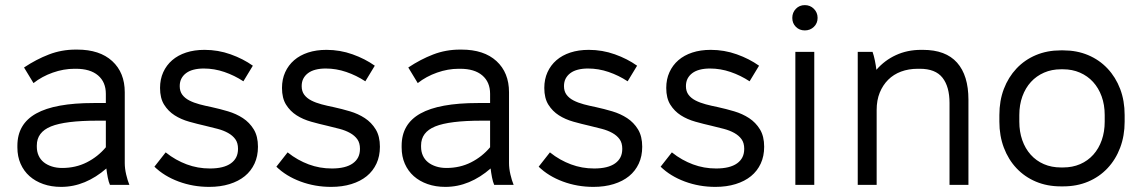

<svg xmlns="http://www.w3.org/2000/svg" viewBox="-20 -723 4465 751"><path d="M219 8Q267 8 311.5 -10.5Q356 -29 396 -64Q398 -47 401.5 -29Q405 -11 410 0H486Q479 -17 473.5 -40.5Q468 -64 468 -85V-362Q468 -439 419 -484Q370 -529 282 -529H276Q221 -529 171.5 -510Q122 -491 74 -459L111 -398Q144 -424 186.5 -439Q229 -454 271 -454H277Q333 -454 363.5 -428Q394 -402 394 -356V-320H346Q195 -320 121.5 -279Q48 -238 48 -153V-146Q48 -111 60.5 -82.5Q73 -54 95.5 -34Q118 -14 149.5 -3Q181 8 219 8ZM223 -66Q201 -66 182.5 -72Q164 -78 151 -88.5Q138 -99 131 -114.5Q124 -130 124 -149V-154Q124 -206 179.5 -228.5Q235 -251 361 -251H394V-147Q363 -110 319.5 -88Q276 -66 223 -66Z M798 8Q842 8 877.5 -3Q913 -14 937.5 -34Q962 -54 975.5 -83Q989 -112 989 -149Q989 -190 972.5 -217Q956 -244 930 -261Q904 -278 872 -287.5Q840 -297 808 -304Q783 -309 760.5 -315Q738 -321 720.5 -330Q703 -339 693 -352.5Q683 -366 683 -386Q683 -403 689.5 -415.5Q696 -428 708 -437Q720 -446 737.5 -450.5Q755 -455 777 -455Q818 -455 857.5 -441.5Q897 -428 932 -405L969 -466Q931 -493 882 -510.5Q833 -528 780 -528Q740 -528 708 -517.5Q676 -507 653.5 -487.5Q631 -468 618.5 -440.5Q606 -413 606 -379Q606 -339 622 -313.5Q638 -288 663 -272Q688 -256 720 -247Q752 -238 783 -231Q808 -225 831 -219Q854 -213 872 -203Q890 -193 900.5 -178.5Q911 -164 911 -141Q911 -122 904 -108Q897 -94 883 -84Q869 -74 848.5 -69Q828 -64 801 -64Q777 -64 754.5 -68Q732 -72 710.5 -80Q689 -88 668.5 -99.5Q648 -111 628 -127L584 -71Q622 -34 678.5 -13Q735 8 798 8Z M1275 8Q1319 8 1354.5 -3Q1390 -14 1414.5 -34Q1439 -54 1452.5 -83Q1466 -112 1466 -149Q1466 -190 1449.5 -217Q1433 -244 1407 -261Q1381 -278 1349 -287.5Q1317 -297 1285 -304Q1260 -309 1237.5 -315Q1215 -321 1197.5 -330Q1180 -339 1170 -352.5Q1160 -366 1160 -386Q1160 -403 1166.5 -415.5Q1173 -428 1185 -437Q1197 -446 1214.5 -450.5Q1232 -455 1254 -455Q1295 -455 1334.5 -441.5Q1374 -428 1409 -405L1446 -466Q1408 -493 1359 -510.5Q1310 -528 1257 -528Q1217 -528 1185 -517.5Q1153 -507 1130.5 -487.5Q1108 -468 1095.5 -440.5Q1083 -413 1083 -379Q1083 -339 1099 -313.5Q1115 -288 1140 -272Q1165 -256 1197 -247Q1229 -238 1260 -231Q1285 -225 1308 -219Q1331 -213 1349 -203Q1367 -193 1377.5 -178.5Q1388 -164 1388 -141Q1388 -122 1381 -108Q1374 -94 1360 -84Q1346 -74 1325.5 -69Q1305 -64 1278 -64Q1254 -64 1231.5 -68Q1209 -72 1187.5 -80Q1166 -88 1145.5 -99.5Q1125 -111 1105 -127L1061 -71Q1099 -34 1155.5 -13Q1212 8 1275 8Z M1722 8Q1770 8 1814.5 -10.5Q1859 -29 1899 -64Q1901 -47 1904.5 -29Q1908 -11 1913 0H1989Q1982 -17 1976.5 -40.5Q1971 -64 1971 -85V-362Q1971 -439 1922 -484Q1873 -529 1785 -529H1779Q1724 -529 1674.5 -510Q1625 -491 1577 -459L1614 -398Q1647 -424 1689.5 -439Q1732 -454 1774 -454H1780Q1836 -454 1866.5 -428Q1897 -402 1897 -356V-320H1849Q1698 -320 1624.5 -279Q1551 -238 1551 -153V-146Q1551 -111 1563.5 -82.5Q1576 -54 1598.5 -34Q1621 -14 1652.5 -3Q1684 8 1722 8ZM1726 -66Q1704 -66 1685.5 -72Q1667 -78 1654 -88.5Q1641 -99 1634 -114.5Q1627 -130 1627 -149V-154Q1627 -206 1682.5 -228.5Q1738 -251 1864 -251H1897V-147Q1866 -110 1822.5 -88Q1779 -66 1726 -66Z M2301 8Q2345 8 2380.5 -3Q2416 -14 2440.5 -34Q2465 -54 2478.5 -83Q2492 -112 2492 -149Q2492 -190 2475.5 -217Q2459 -244 2433 -261Q2407 -278 2375 -287.5Q2343 -297 2311 -304Q2286 -309 2263.5 -315Q2241 -321 2223.5 -330Q2206 -339 2196 -352.5Q2186 -366 2186 -386Q2186 -403 2192.5 -415.5Q2199 -428 2211 -437Q2223 -446 2240.5 -450.5Q2258 -455 2280 -455Q2321 -455 2360.5 -441.5Q2400 -428 2435 -405L2472 -466Q2434 -493 2385 -510.5Q2336 -528 2283 -528Q2243 -528 2211 -517.5Q2179 -507 2156.5 -487.5Q2134 -468 2121.5 -440.5Q2109 -413 2109 -379Q2109 -339 2125 -313.5Q2141 -288 2166 -272Q2191 -256 2223 -247Q2255 -238 2286 -231Q2311 -225 2334 -219Q2357 -213 2375 -203Q2393 -193 2403.5 -178.5Q2414 -164 2414 -141Q2414 -122 2407 -108Q2400 -94 2386 -84Q2372 -74 2351.5 -69Q2331 -64 2304 -64Q2280 -64 2257.5 -68Q2235 -72 2213.5 -80Q2192 -88 2171.5 -99.5Q2151 -111 2131 -127L2087 -71Q2125 -34 2181.5 -13Q2238 8 2301 8Z M2778 8Q2822 8 2857.5 -3Q2893 -14 2917.5 -34Q2942 -54 2955.5 -83Q2969 -112 2969 -149Q2969 -190 2952.5 -217Q2936 -244 2910 -261Q2884 -278 2852 -287.5Q2820 -297 2788 -304Q2763 -309 2740.5 -315Q2718 -321 2700.5 -330Q2683 -339 2673 -352.5Q2663 -366 2663 -386Q2663 -403 2669.5 -415.5Q2676 -428 2688 -437Q2700 -446 2717.5 -450.5Q2735 -455 2757 -455Q2798 -455 2837.5 -441.5Q2877 -428 2912 -405L2949 -466Q2911 -493 2862 -510.5Q2813 -528 2760 -528Q2720 -528 2688 -517.5Q2656 -507 2633.5 -487.5Q2611 -468 2598.5 -440.5Q2586 -413 2586 -379Q2586 -339 2602 -313.5Q2618 -288 2643 -272Q2668 -256 2700 -247Q2732 -238 2763 -231Q2788 -225 2811 -219Q2834 -213 2852 -203Q2870 -193 2880.5 -178.5Q2891 -164 2891 -141Q2891 -122 2884 -108Q2877 -94 2863 -84Q2849 -74 2828.5 -69Q2808 -64 2781 -64Q2757 -64 2734.5 -68Q2712 -72 2690.5 -80Q2669 -88 2648.5 -99.5Q2628 -111 2608 -127L2564 -71Q2602 -34 2658.5 -13Q2715 8 2778 8Z M3091 0H3165V-520H3091ZM3128 -604Q3149 -604 3163.5 -618Q3178 -632 3178 -653Q3178 -674 3163.5 -688.5Q3149 -703 3128 -703Q3107 -703 3093 -688.5Q3079 -674 3079 -653Q3079 -632 3093 -618Q3107 -604 3128 -604Z M3335 0H3409V-293Q3409 -331 3421 -360.5Q3433 -390 3454 -411Q3475 -432 3504.5 -443Q3534 -454 3570 -454H3578Q3639 -454 3666.5 -419Q3694 -384 3694 -320V0H3768V-333Q3768 -428 3723.5 -478Q3679 -528 3590 -528H3583Q3529 -528 3484.5 -507.5Q3440 -487 3408 -450Q3406 -467 3402 -486.5Q3398 -506 3393 -520H3335Z M4129 6H4139Q4192 6 4236 -12.5Q4280 -31 4312 -65Q4344 -99 4361.5 -145.5Q4379 -192 4379 -247V-273Q4379 -329 4361.5 -375Q4344 -421 4312 -455Q4280 -489 4236 -507.5Q4192 -526 4139 -526H4129Q4076 -526 4032 -507.5Q3988 -489 3956 -455Q3924 -421 3906.5 -375Q3889 -329 3889 -273V-247Q3889 -192 3906.5 -145.5Q3924 -99 3956 -65Q3988 -31 4032 -12.5Q4076 6 4129 6ZM4130 -68Q4093 -68 4063 -81Q4033 -94 4011.5 -118Q3990 -142 3978.5 -175Q3967 -208 3967 -247V-273Q3967 -313 3979 -346Q3991 -379 4012.5 -402.5Q4034 -426 4064 -439Q4094 -452 4130 -452H4138Q4174 -452 4204 -439Q4234 -426 4255.5 -402.5Q4277 -379 4289 -346Q4301 -313 4301 -273V-247Q4301 -208 4289.5 -175Q4278 -142 4256.5 -118Q4235 -94 4205 -81Q4175 -68 4138 -68Z"/></svg>

Font: Fixel Variable
Style: Regular
Weight: 100
Width: 3
Designer: AlfaBravo + MacPaw
Foundry: Kyrylo Tkachov, Marchela Mozhyna, Serhii Makarenko, Maria Weinstein, Zakhar Kryvoshyya
Version: Version 1.211